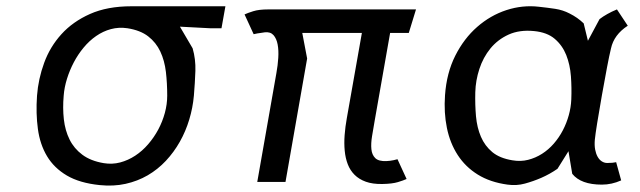

<svg xmlns="http://www.w3.org/2000/svg" viewBox="-20 -580 2040 612"><path d="M98 -275Q102 -328.5 120.8 -379.8Q139.5 -431 175.8 -471Q212 -511 267 -535.5Q322 -560 398.5 -560H698.5L686 -490H648.5L553.5 -495L594 -426Q604 -391.5 602.8 -354Q601.5 -316.5 598 -275Q594.5 -236 583.2 -198.8Q572 -161.5 553.2 -128.2Q534.5 -95 508.8 -67.5Q483 -40 450.8 -21.2Q418.5 -2.5 380.2 6Q342 14.5 298 10Q234 3.5 193.2 -20.5Q152.5 -44.5 130 -82Q107.5 -119.5 100.8 -168.8Q94 -218 98 -275ZM183 -275Q179.5 -235.5 183.5 -199.8Q187.5 -164 201.8 -135.2Q216 -106.5 242.5 -86.8Q269 -67 310.5 -60Q337.5 -55.5 363 -62.2Q388.5 -69 411 -83.8Q433.5 -98.5 452.2 -120.2Q471 -142 484.5 -167.2Q498 -192.5 505.5 -220.2Q513 -248 513 -275Q513 -314.5 508.8 -350.8Q504.5 -387 491 -415.8Q477.5 -444.5 452.5 -464Q427.5 -483.5 386 -490Q358.5 -494 333.5 -487.2Q308.5 -480.5 286.5 -465.2Q264.5 -450 246.5 -428.2Q228.5 -406.5 215.2 -381.2Q202 -356 193.5 -328.8Q185 -301.5 183 -275Z M1223.5 -475 1174.5 -196.5Q1170 -170.5 1166 -146.5Q1162 -122.5 1163.8 -104.5Q1165.5 -86.5 1176.2 -76Q1187 -65.5 1211.5 -66.5Q1217 -66.5 1223.2 -67.5Q1229.5 -68.5 1235 -69.5L1247 -72.5L1276 -9.5Q1266.5 -5 1248.2 0.5Q1230 6 1198.5 6.5Q1167.5 7 1146 -0.8Q1124.5 -8.5 1110.2 -22.8Q1096 -37 1088.5 -56.5Q1081 -76 1078.8 -99.5Q1076.5 -123 1078.5 -149.5Q1080.5 -176 1085.5 -203.5L1133.5 -475H943.5L959 -393.5L890 0H800L861 -347Q865.5 -371.5 867 -395.5Q868.5 -419.5 865 -438.2Q861.5 -457 851.8 -468Q842 -479 824 -477Q818.5 -476 812.2 -475.2Q806 -474.5 800.5 -473.5Q794.5 -472 788.5 -471L759.5 -534Q769 -538.5 787 -544.2Q805 -550 835.5 -550H1306L1283 -475Z M1981 -498Q1937 -469.5 1927.5 -425.5Q1922 -403 1915 -366Q1908 -329 1898.5 -276Q1879.5 -168.5 1876 -134.5Q1874.5 -117 1877 -103.5Q1879.5 -90 1885 -80.2Q1890.5 -70.5 1898.5 -65.5Q1906.5 -60.5 1915.5 -60.5Q1926.5 -60.5 1932 -61.2Q1937.5 -62 1944 -63L1960 -5Q1930 8.5 1898.5 8.5Q1831.5 8.5 1804 -26L1792 -98L1757 -42Q1732.5 -25 1705 -13Q1679.5 -2 1653 5.2Q1626.5 12.5 1598 8.5Q1542.5 1 1503 -23.5Q1463.5 -48 1439 -85.8Q1414.5 -123.5 1404.5 -172.2Q1394.5 -221 1398.5 -276.5Q1403.5 -347.5 1431.2 -402.5Q1459 -457.5 1501 -494.2Q1543 -531 1594.2 -547.8Q1645.5 -564.5 1697.5 -558.5Q1725.5 -555.5 1750 -551.8Q1774.5 -548 1795.5 -537Q1808.5 -530.5 1819.5 -522.8Q1830.5 -515 1840.5 -505.5L1854 -450L1891 -519Q1902 -527.5 1915.8 -535.2Q1929.5 -543 1946.5 -550ZM1801 -263Q1802.5 -300 1799.8 -337Q1797 -374 1784.8 -404.8Q1772.5 -435.5 1748.2 -456.2Q1724 -477 1682 -481Q1636 -485.5 1601.2 -469.8Q1566.5 -454 1543.2 -425.5Q1520 -397 1508 -360.2Q1496 -323.5 1495 -286Q1494 -246 1497.2 -209.5Q1500.5 -173 1513 -144Q1525.5 -115 1549.2 -95.2Q1573 -75.5 1613.5 -69Q1639.5 -64.5 1663.2 -70.5Q1687 -76.5 1707.8 -89.8Q1728.5 -103 1745.2 -122.2Q1762 -141.5 1774 -164.5Q1786 -187.5 1793 -212.8Q1800 -238 1801 -263Z"/></svg>

Font: B612
Style: Italic
Weight: 400
Italic angle: -10°
Designer: Nicolas Chauveau, Thomas Paillot, Jonathan Favre-Lamarine, Jean-Luc Vinot
Foundry: AIRBUS
Version: Version 1.008